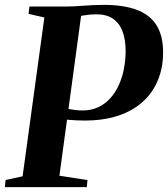

<svg xmlns="http://www.w3.org/2000/svg" viewBox="-34 -770 691 790"><path d="M-14 0 -11 -29.5 59 -44.5 148.5 -698 83.5 -713 87 -743H226Q265.5 -743 305 -746.2Q344.5 -749.5 392 -750Q475.5 -750 529.8 -729.2Q584 -708.5 610.2 -665.8Q636.5 -623 637 -558.5Q638 -513 626.2 -470.5Q614.5 -428 589.8 -392.2Q565 -356.5 526.5 -330Q488 -303.5 435.5 -288.8Q383 -274 315 -274Q299.5 -274 281.5 -274.8Q263.5 -275.5 247.5 -277Q231.5 -278.5 221 -280.5L223.5 -326.5Q236 -323.5 250.2 -321Q264.5 -318.5 278.8 -317Q293 -315.5 305.5 -315.5Q342 -315.5 370.5 -329Q399 -342.5 420.2 -366.2Q441.5 -390 455.2 -420.8Q469 -451.5 475.8 -486.5Q482.5 -521.5 483 -557.5Q483 -607.5 469.8 -641.8Q456.5 -676 429.8 -693.8Q403 -711.5 361.5 -711Q347 -711 332.2 -709.5Q317.5 -708 303 -705.5Q288.5 -703 274.5 -699L302.5 -725.5L210.5 -47L326 -29L323 0Z"/></svg>

Font: Merriweather 96pt
Style: Bold Italic
Weight: 700
Italic angle: -7.8°
Version: Version 2.101